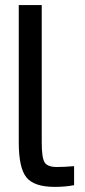

<svg xmlns="http://www.w3.org/2000/svg" viewBox="-20 -730 336 759"><path d="M205.1 -69.8Q232.9 -69.8 272.9 -73.2V2Q238.3 8.8 196.8 8.8Q114.3 8.8 84.2 -29.1Q54.2 -66.9 54.2 -166V-710H145V-166Q145 -106.9 156.2 -88.4Q167.5 -69.8 205.1 -69.8Z"/></svg>

Font: LT Wave Text
Style: Regular
Weight: 400
Designer: Daniel Lyons
Version: Version 2.5 (Glyphs App)